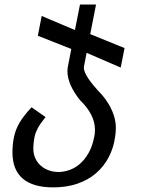

<svg xmlns="http://www.w3.org/2000/svg" viewBox="-20 -625 642 852"><path d="M216.3 206.5Q126.5 206.5 80.8 167.5Q35.2 128.4 35.2 50.8Q35.2 33.7 37.1 14.6Q39.1 -4.4 42.5 -19Q45.9 -34.7 51.8 -49.8Q57.6 -64.9 66.9 -80.8Q76.2 -96.7 89.4 -113.5Q102.5 -130.4 120.1 -148.9L182.1 -105.5Q158.7 -76.7 147.9 -56.4Q137.2 -36.1 133.8 -19.5Q132.8 -14.6 131.6 -7.8Q130.4 -1 129.6 6.3Q128.9 13.7 128.4 21Q127.9 28.3 127.9 34.2Q127.9 58.6 137 77.9Q146 97.2 161.4 110.6Q176.8 124 197 131.1Q217.3 138.2 239.3 138.2Q263.7 138.2 288.8 129.2Q314 120.1 335.7 101.1Q357.4 82 374 52.2Q390.6 22.5 398.4 -19Q401.4 -33.7 401.4 -49.3Q401.4 -116.2 335.4 -180.2Q279.3 -250 279.3 -309.1Q279.3 -314 279.8 -319.1Q280.3 -324.2 281.2 -329.6L296.4 -407.7L147.9 -466.3L165 -554.2L312.5 -491.7L335 -605H406.2L380.4 -473.6L532.7 -411.6L515.6 -325.2L364.3 -390.6L352.5 -329.6Q352.1 -328.1 352.1 -324.2Q352.1 -287.6 433.1 -203.6Q462.4 -168.9 478.3 -131.3Q494.1 -93.8 494.1 -58.6Q494.1 -51.3 493.4 -40.5Q492.7 -29.8 491.2 -20Q484.4 30.8 462.6 72.3Q440.9 113.8 406 143.8Q371.1 173.8 323.2 190.2Q275.4 206.5 216.3 206.5Z"/></svg>

Font: Hack
Style: Italic
Weight: 400
Italic angle: -11°
Monospace: yes
Designer: Christopher Simpkins
Foundry: Christopher Simpkins
Version: Version 2.019; ttfautohint (v1.4.1) -l 4 -r 80 -G 350 -x 0 -